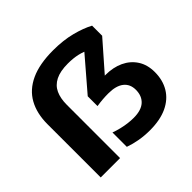

<svg xmlns="http://www.w3.org/2000/svg" viewBox="-151 -765 936 936"><g transform="rotate(-45 317.0 -297.0)"><path d="M546 -553V-483.5L380 -294L372.5 -333Q385 -335.5 396.8 -336.2Q408.5 -337 422 -337Q475 -337 515.5 -318Q556 -299 579.2 -263.2Q602.5 -227.5 602.5 -176.5Q602.5 -121 577.5 -79.5Q552.5 -38 504 -15.2Q455.5 7.5 385 7.5Q347.5 7.5 313.2 1.5Q279 -4.5 248 -15.5V-114.5Q268.5 -107 290.2 -101.8Q312 -96.5 332.8 -94Q353.5 -91.5 371.5 -91.5Q424 -91.5 450 -115.2Q476 -139 476 -181Q476 -220.5 448.5 -242Q421 -263.5 368.5 -263.5Q348.5 -263.5 329.2 -262Q310 -260.5 287.5 -257V-324.5L464 -530L454.5 -478Q428 -492.5 398.5 -499.2Q369 -506 332 -506Q279 -506 246.8 -489.8Q214.5 -473.5 200.2 -442.5Q186 -411.5 186 -367.5V0H52.5V-367Q52.5 -441 81.8 -493.8Q111 -546.5 171.8 -574.5Q232.5 -602.5 326 -602.5Q396 -602.5 451.5 -588.2Q507 -574 546 -553Z"/></g></svg>

Font: Encode Sans SC Condensed Thin SemiBold
Style: Regular
Weight: 600
Version: Version 3.002